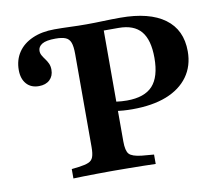

<svg xmlns="http://www.w3.org/2000/svg" viewBox="-67 -650 833 730"><g transform="rotate(-10 349.0 -285.5)"><path d="M248.4 -201.6V-465.3Q248.4 -494.4 242.7 -509.3Q237.1 -524.2 223.4 -529.8Q209.7 -535.5 184.7 -535.5Q148.4 -535.5 132.7 -525.8Q116.9 -516.1 116.9 -500Q116.9 -490.3 121.8 -481.9Q126.6 -473.4 133.1 -464.9Q139.5 -456.5 144.4 -446Q149.2 -435.5 149.2 -421.8Q149.2 -397.6 133.9 -383.1Q118.5 -368.5 91.9 -368.5Q61.3 -368.5 44 -388.3Q26.6 -408.1 26.6 -441.9Q26.6 -480.6 46 -509.7Q65.3 -538.7 101.6 -554.8Q137.9 -571 187.1 -571Q216.9 -571 247.2 -569.8Q277.4 -568.5 311.3 -568.5H309.7Q342.7 -568.5 375.4 -569.8Q408.1 -571 441.1 -571Q553.2 -571 612.5 -527.4Q671.8 -483.9 671.8 -400.8Q671.8 -344.4 642.3 -303.6Q612.9 -262.9 558.5 -241.5Q504 -220.2 426.6 -220.2Q409.7 -220.2 392.3 -221.4Q375 -222.6 360.1 -225.4Q345.2 -228.2 334.7 -230.6V-266.9Q350.8 -262.1 371 -259.3Q391.1 -256.5 412.1 -256.5Q479.8 -256.5 511.3 -290.7Q542.7 -325 542.7 -398.4Q542.7 -467.7 514.9 -500.8Q487.1 -533.9 428.2 -533.9H371V-201.6ZM299.2 -2.4Q275.8 -2.4 249.6 -2Q223.4 -1.6 199.6 -1.2Q175.8 -0.8 159.7 0V-36.3L187.1 -39.5Q212.1 -42.7 225.4 -48.4Q238.7 -54 243.5 -67.3Q248.4 -80.6 248.4 -105.6V-201.6H371V-105.6Q371 -69.4 382.3 -56.9Q393.5 -44.4 430.6 -40.3L477.4 -36.3V0Q457.3 -0.8 430.2 -1.2Q403.2 -1.6 373.8 -2Q344.4 -2.4 317.7 -2.4H310.5Z"/></g></svg>

Font: Playfair 9pt
Style: Bold
Weight: 700
Designer: Claus Eggers Sørensen
Foundry: Claus Eggers Sørensen
Version: Version 2.203